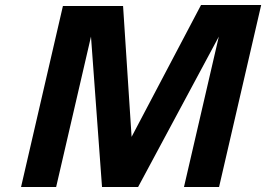

<svg xmlns="http://www.w3.org/2000/svg" viewBox="-20 -746 1062 766"><path d="M714 0 853 -600 531 0H387L343 -600L204 0H64L231 -722H471L505 -200L782 -726H1022L854 0Z"/></svg>

Font: Perun
Style: Bold Italic
Weight: 700
Italic angle: -12°
Foundry: Copyright (c) Stefan Peev, Context Ltd, 2016
Version: Version 1.027